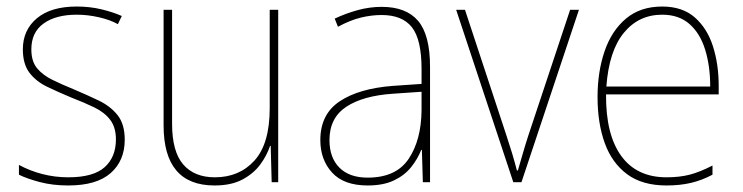

<svg xmlns="http://www.w3.org/2000/svg" viewBox="-20 -558 2276 588"><path d="M362 -130Q362 -66 319 -28Q276 10 189 10Q141 10 101.5 -0.5Q62 -11 38 -23V-53Q71 -35 109.5 -25Q148 -15 189 -15Q266 -15 300.5 -46Q335 -77 335 -131Q335 -168 317.5 -191Q300 -214 269 -229Q238 -244 199 -259Q158 -276 124 -292.5Q90 -309 70 -335.5Q50 -362 50 -407Q50 -466 93 -502Q136 -538 215 -538Q255 -538 290.5 -529.5Q326 -521 353 -509L341 -484Q318 -497 283.5 -505Q249 -513 215 -513Q151 -513 113.5 -486Q76 -459 76 -407Q76 -370 93.5 -349Q111 -328 140.5 -313.5Q170 -299 207 -284Q247 -267 282.5 -250Q318 -233 340 -205.5Q362 -178 362 -130Z M832 -528V0H812L809 -111H807Q797 -81 776.5 -53.5Q756 -26 722 -8Q688 10 637 10Q481 10 481 -174V-528H507V-179Q507 -94 541 -54.5Q575 -15 638 -15Q713 -15 759.5 -66.5Q806 -118 806 -227V-528Z M1149 -537Q1224 -537 1260.5 -494Q1297 -451 1297 -353V0H1275L1272 -99H1270Q1259 -71 1239 -46Q1219 -21 1186.5 -5.5Q1154 10 1106 10Q1033 10 997 -29.5Q961 -69 961 -129Q961 -208 1020 -247.5Q1079 -287 1183 -295L1271 -301V-347Q1271 -437 1241.5 -474.5Q1212 -512 1149 -512Q1117 -512 1084.5 -504Q1052 -496 1015 -476L1005 -501Q1039 -517 1075.5 -527Q1112 -537 1149 -537ZM1184 -271Q1092 -265 1040.5 -231Q989 -197 989 -129Q989 -75 1019.5 -44.5Q1050 -14 1106 -14Q1193 -14 1231.5 -71.5Q1270 -129 1271 -220V-277Z M1552 0 1377 -528H1404L1531 -143Q1541 -113 1548.5 -88Q1556 -63 1563 -36H1566Q1574 -63 1581 -87.5Q1588 -112 1598 -143L1726 -528H1753L1577 0Z M2008 -538Q2070 -538 2108 -504.5Q2146 -471 2163.5 -416Q2181 -361 2181 -295V-269H1836Q1835 -146 1882.5 -80.5Q1930 -15 2021 -15Q2061 -15 2092 -23Q2123 -31 2162 -51V-23Q2130 -6 2096.5 2Q2063 10 2021 10Q1947 10 1900.5 -24.5Q1854 -59 1832 -120Q1810 -181 1810 -261Q1810 -338 1831.5 -401Q1853 -464 1897 -501Q1941 -538 2008 -538ZM2008 -513Q1936 -513 1890.5 -457.5Q1845 -402 1837 -293H2155Q2155 -356 2139.5 -406Q2124 -456 2091.5 -484.5Q2059 -513 2008 -513Z"/></svg>

Font: Noto Sans Myanmar UI SemiCondensed Thin
Style: Regular
Weight: 100
Width: 4
Designer: Monotype Design Team
Foundry: Monotype Imaging Inc.
Version: Version 2.103; ttfautohint (v1.8.4.7-5d5b)